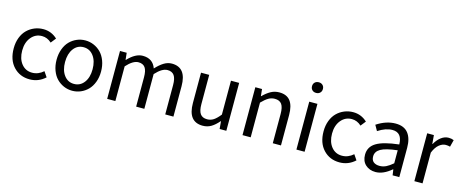

<svg xmlns="http://www.w3.org/2000/svg" viewBox="-40 -1281 4522 1881"><g transform="rotate(15 2221.0 -341.0)"><path d="M273.9 12.2Q174.3 12.2 110.1 -56.2Q45.9 -124.5 45.9 -242.2Q45.9 -301.8 64.7 -350.8Q83.5 -399.9 116 -431.6Q148.4 -463.4 190.4 -480.7Q232.4 -498 279.8 -498Q361.3 -498 421.9 -440.9L380.9 -389.2Q337.9 -429.2 284.2 -429.2Q217.8 -429.2 174.8 -377.2Q131.8 -325.2 131.8 -242.2Q131.8 -159.2 172.9 -108.2Q213.9 -57.1 280.8 -57.1Q343.8 -57.1 395 -103L431.2 -49.8Q363.3 12.2 273.9 12.2Z M480.5 -242.2Q480.5 -301.8 498.8 -350.8Q517.1 -399.9 548.3 -431.6Q579.6 -463.4 620.1 -480.7Q660.6 -498 705.6 -498Q750.5 -498 791.3 -480.7Q832 -463.4 863.3 -431.6Q894.5 -399.9 913.1 -350.8Q931.6 -301.8 931.6 -242.2Q931.6 -183.6 913.1 -134.8Q894.5 -85.9 863.3 -54.2Q832 -22.5 791.3 -5.1Q750.5 12.2 705.6 12.2Q660.6 12.2 620.1 -5.1Q579.6 -22.5 548.3 -54.2Q517.1 -85.9 498.8 -134.8Q480.5 -183.6 480.5 -242.2ZM705.6 -57.1Q768.6 -57.1 807.1 -108.2Q845.7 -159.2 845.7 -242.2Q845.7 -326.2 807.1 -377.7Q768.6 -429.2 705.6 -429.2Q643.1 -429.2 604.7 -377.7Q566.4 -326.2 566.4 -242.2Q566.4 -159.2 604.7 -108.2Q643.1 -57.1 705.6 -57.1Z M1058.6 0V-485.8H1126.5L1133.8 -416H1136.7Q1213.4 -498 1287.6 -498Q1390.1 -498 1422.4 -405.8Q1463.4 -450.2 1502.2 -474.1Q1541 -498 1582.5 -498Q1730.5 -498 1730.5 -308.1V0H1647.5V-296.9Q1647.5 -364.3 1625.7 -395Q1604 -425.8 1557.6 -425.8Q1502 -425.8 1435.5 -352.1V0H1352.5V-296.9Q1352.5 -364.7 1331.1 -395.3Q1309.6 -425.8 1262.7 -425.8Q1208 -425.8 1141.6 -352.1V0Z M2029.3 12.2Q1880.4 12.2 1880.4 -178.2V-485.8H1963.4V-189Q1963.4 -121.6 1985.4 -90.8Q2007.3 -60.1 2055.2 -60.1Q2090.8 -60.1 2120.1 -79.1Q2149.4 -98.1 2184.1 -142.1V-485.8H2267.1V0H2199.2L2192.4 -76.2H2189Q2152.3 -32.7 2114.5 -10.3Q2076.7 12.2 2029.3 12.2Z M2431.2 0V-485.8H2499L2506.3 -416H2509.3Q2548.3 -455.1 2587.2 -476.6Q2626 -498 2672.4 -498Q2748.5 -498 2784.9 -450.2Q2821.3 -402.3 2821.3 -308.1V0H2738.3V-296.9Q2738.3 -364.7 2716.3 -395.3Q2694.3 -425.8 2646 -425.8Q2611.3 -425.8 2581.8 -408.4Q2552.2 -391.1 2514.2 -352.1V0Z M2978 0V-485.8H3061V0ZM2964.8 -640.1Q2964.8 -664.1 2980.2 -679Q2995.6 -693.8 3020 -693.8Q3044.4 -693.8 3059.8 -679Q3075.2 -664.1 3075.2 -640.1Q3075.2 -615.7 3059.8 -600.8Q3044.4 -585.9 3020 -585.9Q2995.6 -585.9 2980.2 -600.8Q2964.8 -615.7 2964.8 -640.1Z M3416.5 12.2Q3316.9 12.2 3252.7 -56.2Q3188.5 -124.5 3188.5 -242.2Q3188.5 -301.8 3207.3 -350.8Q3226.1 -399.9 3258.5 -431.6Q3291 -463.4 3333 -480.7Q3375 -498 3422.4 -498Q3503.9 -498 3564.5 -440.9L3523.4 -389.2Q3480.5 -429.2 3426.8 -429.2Q3360.4 -429.2 3317.4 -377.2Q3274.4 -325.2 3274.4 -242.2Q3274.4 -159.2 3315.4 -108.2Q3356.4 -57.1 3423.3 -57.1Q3486.3 -57.1 3537.6 -103L3573.7 -49.8Q3505.9 12.2 3416.5 12.2Z M3782.2 12.2Q3719.7 12.2 3679.9 -24.7Q3640.1 -61.5 3640.1 -126Q3640.1 -206.1 3710.7 -248.8Q3781.2 -291.5 3938.5 -309.1Q3936.5 -429.2 3838.4 -429.2Q3770.5 -429.2 3693.4 -378.9L3661.6 -435.1Q3756.8 -498 3852.5 -498Q3938.5 -498 3980 -445.3Q4021.5 -392.6 4021.5 -298.8V0H3953.6L3945.3 -58.1H3942.4Q3859.9 12.2 3782.2 12.2ZM3805.2 -56.2Q3839.4 -56.2 3870.6 -71.3Q3901.9 -86.4 3938.5 -118.2V-250Q3818.8 -236.3 3770 -208Q3721.2 -179.7 3721.2 -130.9Q3721.2 -92.3 3744.1 -74.2Q3767.1 -56.2 3805.2 -56.2Z M4174.3 0V-485.8H4242.2L4249.5 -397.9H4252.4Q4278.8 -444.8 4314.5 -471.4Q4350.1 -498 4390.1 -498Q4419.4 -498 4442.4 -487.8L4424.3 -417Q4402.8 -422.9 4380.4 -422.9Q4346.2 -422.9 4313.5 -396.2Q4280.8 -369.6 4257.3 -312V0Z"/></g></svg>

Font: Source Sans Pro
Style: Regular
Weight: 400
Designer: Paul D. Hunt
Foundry: Adobe Systems Incorporated
Version: Version 3.006;hotconv 1.0.111;makeotfexe 2.5.65597